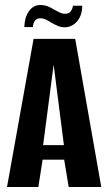

<svg xmlns="http://www.w3.org/2000/svg" viewBox="-20 -746 432 766"><path d="M8 0 114 -591H280L384 0H254L236 -109H150L133 0ZM152 -167H235L194 -488ZM239 -637Q224 -637 211 -642.5Q198 -648 184 -656Q174 -663 163 -668Q152 -673 140 -673Q127 -673 119.5 -663.5Q112 -654 111 -638H77Q78 -677 95.5 -701.5Q113 -726 141 -726Q157 -726 171 -720.5Q185 -715 197 -707Q208 -701 218.5 -696Q229 -691 240 -691Q254 -691 261.5 -700Q269 -709 271 -723H308Q308 -695 297.5 -675.5Q287 -656 271 -646.5Q255 -637 239 -637Z"/></svg>

Font: Alumni Sans Thin
Style: Bold
Weight: 700
Version: Version 1.018